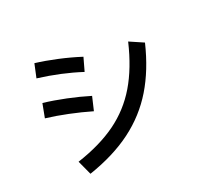

<svg xmlns="http://www.w3.org/2000/svg" viewBox="-163 -1017 1326 1256"><g transform="rotate(-30 500.0 -389.0)"><path d="M484 -580Q351 -651 190 -701L228 -794Q297 -773 376 -740.5Q455 -708 527 -670ZM156 -91Q329 -116 453.5 -176.5Q578 -237 669 -342.5Q760 -448 830 -610L922 -549Q849 -382 749 -267.5Q649 -153 510.5 -83Q372 -13 184 16ZM408 -327Q337 -362 257 -394Q177 -426 107 -447L143 -542Q215 -521 297 -488Q379 -455 448 -420Z"/></g></svg>

Font: IBM Plex Sans JP Medm
Style: Regular
Weight: 500
Designer: Mike Abbink; Paul van der Laan; Pieter van Rosmalen; Wujin Sim; Yejin Wi; Jinhee Kim; Boomi Park; Yona Kim; Kichan Ma
Foundry: Sandoll Inc.
Version: Version 1.002